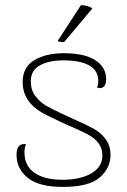

<svg xmlns="http://www.w3.org/2000/svg" viewBox="-20 -722 500 754"><path d="M45 -114Q45 -138 54 -148Q63 -158 82 -156Q76 -141 76 -124Q76 -70 116 -43Q156 -16 224 -16Q295 -16 338.5 -41Q382 -66 382 -111Q382 -140 367 -159.5Q352 -179 329.5 -191.5Q307 -204 266 -222Q251 -228 221 -242Q212 -246 164 -269.5Q116 -293 92.5 -325Q69 -357 69 -400Q69 -458 114.5 -485.5Q160 -513 231 -513Q312 -513 354.5 -485.5Q397 -458 397 -410Q397 -387 384 -379Q380 -376 373 -376Q369 -376 361 -378Q366 -389 366 -404Q366 -445 330.5 -465Q295 -485 229 -485Q173 -485 137 -465.5Q101 -446 101 -403Q101 -368 119 -344.5Q137 -321 161 -307Q185 -293 237 -269L272 -253Q320 -232 348 -216.5Q376 -201 395 -175.5Q414 -150 414 -113Q414 -62 371.5 -25Q329 12 227 12Q133 12 89 -23.5Q45 -59 45 -114ZM232 -557H226Q209 -557 207 -562L298 -702Q325 -701 343 -689Z"/></svg>

Font: Arima Madurai Thin
Style: Regular
Weight: 250
Designer: Joana Correia and Natanael Gama
Foundry: NDISCOVER
Version: Version 1.019; ttfautohint (v1.5) -l 7 -r 28 -G 50 -x 13 -D 